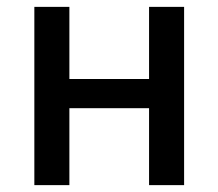

<svg xmlns="http://www.w3.org/2000/svg" viewBox="-20 -539 636 559"><path d="M80 0V-519H182V-309H414V-519H516V0H414V-224H182V0Z"/></svg>

Font: Anuphan Medium
Style: Regular
Weight: 500
Designer: Mike Abbink, Paul van der Laan, Pieter van Rosmalen, Mint Tantisuwanna
Foundry: Bold Monday; Cadson Demak
Version: Version 3.002;hotconv 1.0.109;makeotfexe 2.5.65596